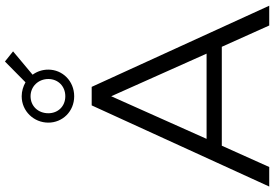

<svg xmlns="http://www.w3.org/2000/svg" viewBox="-182 -900 1082 757"><g transform="rotate(-90 358.5 -521.0)"><path d="M358 -769C418 -769 463 -815 463 -871C463 -894 456 -915 443 -933L535 -1010L495 -1042L413 -961C397 -970 378 -976 358 -976C299 -976 254 -928 254 -871C254 -815 298 -769 358 -769ZM358 -941C397 -941 426 -910 426 -871C426 -833 398 -804 358 -804C318 -804 291 -833 291 -871C291 -911 319 -941 358 -941ZM637 0H715L395 -700H322L2 0H79L163 -187H553ZM190 -247 358 -623 526 -247Z"/></g></svg>

Font: Talent
Style: Regular
Weight: 400
Designer: Mike Powis
Version: Version 1.001;hotconv 1.0.109;makeotfexe 2.5.65596